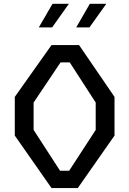

<svg xmlns="http://www.w3.org/2000/svg" viewBox="-20 -960 660 980"><path d="M243 0H377L564.5 -268V-465.5L383.5 -730H243L55.5 -465.5V-268ZM286.5 -88.5 151.5 -297V-436.5L289 -641.5H336L468.5 -436.5V-297L333 -88.5ZM369 -820H436.5L522.5 -940.5H438.5ZM178 -820H246L331.5 -940.5H248Z"/></svg>

Font: Monaspace Krypton
Style: Regular
Weight: 400
Designer: Riley Cran & the Lettermatic Team
Foundry: Lettermatic
Version: Version 1.200 (Monaspace Krypton)